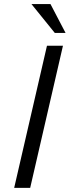

<svg xmlns="http://www.w3.org/2000/svg" viewBox="-20 -912 338 932"><path d="M246.1 -752 132.8 -892.1H225.1L298.3 -752ZM48.8 0 208 -689.9H285.6L126.5 0Z"/></svg>

Font: HK Grotesk Italic
Style: Regular
Weight: 400
Italic angle: -13°
Designer: Alfredo Marco Pradil and Stefan Peev
Foundry: Hanken Design Co.
Version: Version 1.000;PS 001.000;hotconv 1.0.88;makeotf.lib2.5.64775